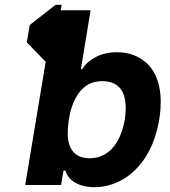

<svg xmlns="http://www.w3.org/2000/svg" viewBox="-20 -770 708 799"><path d="M374.3 8.9Q348 8.9 327.4 3.7Q306.8 -1.4 291.5 -10.7Q276.3 -19.9 266.5 -32.5Q256.7 -45.1 252.1 -60H244.3L234 0H84.9L170.1 -512.8L91.6 -593.8L103.7 -665.8L211.3 -750H236.5L232.6 -727.3H356.9L316.8 -482.6H322.4Q340.9 -512.8 378.6 -532.7Q416.2 -552.6 467.7 -552.6Q527 -552.6 572.4 -521.7Q589.5 -509.9 603.7 -493.3Q617.9 -476.6 627.8 -454.5Q637.8 -432.5 643.3 -405.4Q648.8 -378.2 648.8 -345.5Q648.8 -287.3 632.8 -226.6Q617.2 -166.2 587 -117.9Q543.7 -52.2 488.3 -21.7Q432.5 8.9 374.3 8.9ZM353 -111.5Q382.8 -111.5 407.1 -123Q431.5 -134.6 449.8 -155.7Q468 -176.8 480.5 -206.5Q492.9 -236.2 499.3 -272.7Q501.1 -285.2 502.1 -296.7Q503.2 -308.2 503.2 -319.2Q503.2 -375 478.9 -403.6Q454.5 -432.2 405.5 -432.2Q363.6 -432.2 335.6 -410.9Q315.3 -395.6 301.3 -373Q287.3 -350.5 278.6 -323.9Q269.9 -297.2 265.8 -268.1Q261.7 -239 261.7 -210.2Q262.4 -187.9 268.1 -169.6Q273.8 -151.3 284.8 -138.3Q295.8 -125.4 312.7 -118.4Q329.5 -111.5 353 -111.5Z"/></svg>

Font: Linik Sans
Style: Bold Italic
Weight: 700
Italic angle: 9°
Designer: Fonts by Rasmus Andersson / Changes by Cristiano Sobral with parts from Marc Monis
Foundry: rsms
Version: Version 3.020; ttfautohint (v1.6)